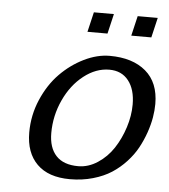

<svg xmlns="http://www.w3.org/2000/svg" viewBox="-47 -646 615 699"><g transform="rotate(5 260.0 -296.5)"><path d="M71.8 0ZM71.8 0ZM501.5 -530.3ZM428.2 -603H501.5L484.4 -530.3H411.1ZM268.1 -603H341.3L324.2 -530.3H251ZM259.8 -40Q296.9 -40 330.8 -62.3Q364.7 -84.5 387.7 -119.4Q410.6 -154.3 424.3 -197Q438 -239.7 438 -280.8Q438 -335.9 412.8 -367.9Q387.7 -399.9 342.8 -399.9Q293.9 -399.9 249.5 -365.2Q205.1 -330.6 178.5 -272.9Q151.9 -215.3 151.9 -151.9Q151.9 -98.1 179 -69.1Q206.1 -40 259.8 -40ZM520 -290Q520 -266.6 515.6 -240.5Q511.2 -214.4 501 -184.8Q490.7 -155.3 475.8 -127.9Q460.9 -100.6 437.5 -75.2Q414.1 -49.8 385.5 -31.2Q356.9 -12.7 317.9 -1.5Q278.8 9.8 233.9 9.8Q155.3 9.8 113.5 -31.5Q71.8 -72.8 71.8 -147Q71.8 -210 96.4 -267.3Q121.1 -324.7 159.7 -364Q198.2 -403.3 246.1 -426.8Q293.9 -450.2 339.8 -450.2Q423.3 -450.2 471.7 -409.2Q520 -368.2 520 -290Z"/></g></svg>

Font: Pfennig
Style: Italic
Weight: 500
Italic angle: -13°
Version: Version 20120410 ; ttfautohint (v0.8)